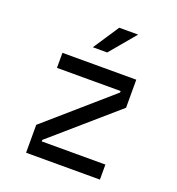

<svg xmlns="http://www.w3.org/2000/svg" viewBox="-148 -960 996 1080"><g transform="rotate(20 350.0 -420.0)"><path d="M129 -598H571V-430L190 -99V-90H571V0H129V-167L510 -499V-508H129ZM279 -686 381 -840H494L365 -686Z"/></g></svg>

Font: Martian Mono Light
Style: Regular
Weight: 300
Monospace: yes
Designer: Roman Shamin
Foundry: Evil Martians
Version: Version 1.000; ttfautohint (v1.8.4.7-5d5b)